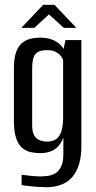

<svg xmlns="http://www.w3.org/2000/svg" viewBox="-20 -662 402 800"><path d="M172 118Q160 118 143.5 117Q127 116 111.5 114.5Q96 113 84.5 111.5Q73 110 70 109V66Q83 68 106.5 70.5Q130 73 148 73Q162 73 178.5 71Q195 69 210 60.5Q225 52 234.5 32.5Q244 13 244 -20V-89Q238 -72 226.5 -57Q215 -42 195.5 -33Q176 -24 146 -24Q126 -24 106.5 -28.5Q87 -33 71.5 -46.5Q56 -60 47 -87Q38 -114 38 -160V-380Q38 -445 64 -475Q90 -505 147 -505Q175 -505 195.5 -497.5Q216 -490 230.5 -476Q245 -462 252 -442L241 -441L253 -495H319V-51Q319 -13 310.5 18Q302 49 284.5 71.5Q267 94 239 106Q211 118 172 118ZM175 -72Q204 -72 218.5 -86Q233 -100 238 -123Q243 -146 243 -170V-412Q240 -421 232.5 -430Q225 -439 211.5 -446Q198 -453 175 -453Q142 -453 128 -437Q114 -421 114 -377V-141Q114 -117 120 -103Q126 -89 136.5 -82.5Q147 -76 157.5 -74Q168 -72 175 -72ZM69 -546 160 -642H207L298 -546H246L184 -602L123 -546Z"/></svg>

Font: Alumni Sans Medium
Style: Regular
Weight: 500
Designer: Robert E. Leuschke
Foundry: Robert E. Leuschke
Version: Version 1.018